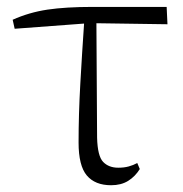

<svg xmlns="http://www.w3.org/2000/svg" viewBox="-20 -528 535 562"><path d="M305.2 14.2Q258.3 14.2 234.1 -14.4Q210 -43 210 -110.8Q210 -193.4 215.1 -283.4Q220.2 -373.5 226.1 -459L22.9 -443.8L17.1 -470.2Q64.9 -491.7 118.7 -499.8Q172.4 -507.8 252 -507.8H467.8L470.2 -457L262.2 -460L264.2 -125Q265.6 -70.8 282 -54Q298.3 -37.1 326.2 -37.1Q343.3 -37.1 356.7 -40.8Q370.1 -44.4 381.8 -50.8L389.2 -33.2Q375.5 -11.2 355 1.5Q334.5 14.2 305.2 14.2Z"/></svg>

Font: Source Han Serif TW ExtraLight
Style: Regular
Weight: 250
Designer: Ryoko NISHIZUKA Ë•øÂ°öÊ∂ºÂ≠ê (kana & ideographs); Frank Grie√ühammer (Latin, Greek & Cyrillic); Wenlong ZHANG Âº†ÊñáÈæô 
Foundry: Adobe
Version: Version 2.003;hotconv 1.1.1;makeotfexe 2.6.0